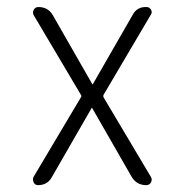

<svg xmlns="http://www.w3.org/2000/svg" viewBox="-20 -540 540 560"><path d="M78.1 -24.4 215.8 -255.9Q218.8 -259.8 215.8 -263.7L78.1 -496.1Q74.2 -503.9 78.6 -511.7Q83 -519.5 91.8 -519.5Q120.1 -519.5 133.8 -496.1L249 -294.9Q249 -293.9 250 -293.9Q251 -293.9 251 -294.9L367.2 -497.1Q379.9 -520.5 407.2 -519.5Q416 -519.5 420.4 -511.7Q424.8 -503.9 419.9 -497.1L282.2 -263.7Q280.3 -259.8 282.2 -255.9L419.9 -24.4Q424.8 -16.6 420.4 -8.3Q416 0 406.2 0Q377.9 0 363.3 -25.4L249 -224.6Q249 -225.6 248 -225.6Q247.1 -225.6 247.1 -224.6L131.8 -24.4Q119.1 0 90.8 0Q82 0 78.1 -8.3Q74.2 -16.6 78.1 -24.4Z"/></svg>

Font: Rounded-L Mgen+ 1mn light
Style: Regular
Weight: 200
Designer: [Source Han Sans]
Ryoko NISHIZUKA  (kana & ideographs); Paul D. Hunt (Latin, Greek & Cyrillic); Wenlong ZHANG  (bopomofo
Version: Version 1.059.20150602